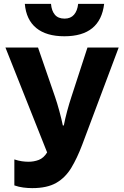

<svg xmlns="http://www.w3.org/2000/svg" viewBox="-20 -959 640 990"><path d="M146 11Q124 11 100.5 8Q77 5 54 -3V-137Q75 -130 93 -127.5Q111 -125 127 -125Q155 -125 180 -134.5Q205 -144 223 -173L8 -714H176L264 -459Q275 -427 286 -386.5Q297 -346 304 -312H309Q316 -348 326.5 -387Q337 -426 348 -459L431 -714H592L404 -213Q378 -144 347.5 -93.5Q317 -43 270 -16Q223 11 146 11ZM312 -772Q219 -772 167 -814.5Q115 -857 108 -939H243Q246 -903 263 -883Q280 -863 313 -863Q344 -863 361.5 -883Q379 -903 383 -939H517Q497 -772 312 -772Z"/></svg>

Font: Noto Sans Mono ExtraBold
Style: Regular
Weight: 800
Designer: Monotype Design Team
Foundry: Monotype Imaging Inc.
Version: Version 2.014